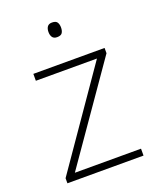

<svg xmlns="http://www.w3.org/2000/svg" viewBox="-136 -899 730 889"><g transform="rotate(-20 229.5 -455.0)"><path d="M416 -93H41V-118L367 -589H66V-623H417V-597L90 -127H416ZM228 -817Q247 -817 253.5 -807Q260 -797 260 -781Q260 -765 253.5 -755Q247 -745 228 -745Q212 -745 205 -755Q198 -765 198 -781Q198 -797 205 -807Q212 -817 228 -817Z"/></g></svg>

Font: Noto Sans Kannada UI ExtraLight
Style: Regular
Weight: 200
Designer: Jelle Bosma - Monotype Design Team
Foundry: Monotype Imaging Inc.
Version: Version 2.005; ttfautohint (v1.8.4.7-5d5b)